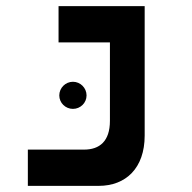

<svg xmlns="http://www.w3.org/2000/svg" viewBox="-20 -606 626 626"><path d="M70.8 0H301.8C390.1 0 451.7 -57.6 451.7 -164.1V-585.9H170.9V-467.8H338.4V-211.9C338.4 -145.5 304.7 -118.2 253.9 -118.2H70.8ZM217.8 -251C242.2 -251 262.2 -270.5 262.2 -294.9C262.2 -319.3 242.2 -339.4 217.8 -339.4C193.4 -339.4 173.3 -319.3 173.3 -294.9C173.3 -270.5 193.4 -251 217.8 -251Z"/></svg>

Font: Cascadia Code NF SemiBold
Style: Regular
Weight: 600
Monospace: yes
Designer: Aaron Bell
Foundry: Saja Typeworks
Version: Version 2404.023